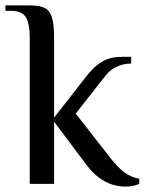

<svg xmlns="http://www.w3.org/2000/svg" viewBox="-38 -680 543 710"><path d="M282 -70 162 -230V0H72V-540Q72 -591 58 -615.5Q44 -640 2 -640H-18V-660H72Q109 -660 127.5 -650.5Q146 -641 154 -616Q162 -591 162 -540V-245L287 -405Q313 -437 342 -453.5Q371 -470 417 -470H447V-445Q420 -445 395 -434Q370 -423 352 -400L242 -260L367 -100Q396 -62 421.5 -43Q447 -24 477 -19V0Q455 10 427 10Q342 10 282 -70Z"/></svg>

Font: ZCOOL XiaoWei
Style: Regular
Weight: 400
Version: Version 1.000